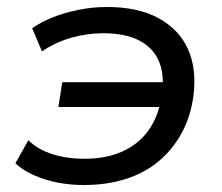

<svg xmlns="http://www.w3.org/2000/svg" viewBox="-20 -520 635 549"><path d="M220 9Q158 9 106 -8Q54 -25 24 -53L61 -119Q89 -92 130.5 -79Q172 -66 221 -66Q283 -66 329 -86.5Q375 -107 403 -145Q431 -183 440 -235L451 -214H147L158 -285H461L444 -260Q450 -311 433 -348Q416 -385 376.5 -405Q337 -425 275 -425Q229 -425 183.5 -412Q138 -399 100 -373L72 -439Q97 -457 131 -470.5Q165 -484 205 -492Q245 -500 286 -500Q375 -500 433.5 -468Q492 -436 517.5 -379.5Q543 -323 533 -245Q525 -187 500 -140.5Q475 -94 435 -60Q395 -26 340.5 -8.5Q286 9 220 9Z"/></svg>

Font: Nunito Sans 10pt SemiExpanded Medium
Style: Italic
Weight: 500
Width: 6
Italic angle: -9°
Designer: Vernon Adams
Foundry: Vernon Adams
Version: Version 3.101;gftools[0.9.27]